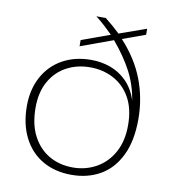

<svg xmlns="http://www.w3.org/2000/svg" viewBox="-80 -769 755 846"><g transform="rotate(10 297.5 -346.5)"><path d="M513 -685V-658L411 -621Q480 -546 512 -462Q544 -378 544 -285Q544 -188 512 -122.5Q480 -57 424 -25Q368 7 296 7Q221 7 165.5 -25.5Q110 -58 80 -118Q50 -178 50 -258Q50 -332 80.5 -388.5Q111 -445 166.5 -476Q222 -507 295 -507Q340 -507 380.5 -492.5Q421 -478 453 -446.5Q485 -415 503 -363Q491 -433 460.5 -490.5Q430 -548 378 -610L233 -557V-585L360 -631Q343 -648 324 -665.5Q305 -683 283 -700H325Q361 -672 392 -642ZM296 -26Q353 -26 400.5 -52.5Q448 -79 476 -129.5Q504 -180 504 -251Q504 -325 476 -374.5Q448 -424 400.5 -449Q353 -474 296 -474Q238 -474 191 -449Q144 -424 116.5 -375.5Q89 -327 89 -258Q89 -183 116 -131.5Q143 -80 189.5 -53Q236 -26 296 -26Z"/></g></svg>

Font: Albert Sans ExtraLight
Style: Regular
Weight: 250
Designer: Andreas Rasmussen
Foundry: a.Foundry
Version: Version 1.025